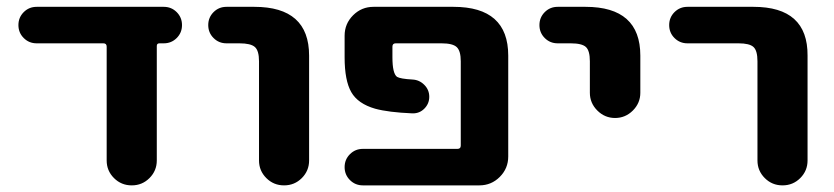

<svg xmlns="http://www.w3.org/2000/svg" viewBox="-20 -566 2453 565"><path d="M441.4 -93.8Q441.4 -63.5 419.9 -42Q398.4 -20.5 367.7 -20.5Q336.9 -20.5 315.4 -42Q293.9 -63.5 293.9 -93.8V-428.7Q293.9 -438.5 284.2 -438.5H87.9Q65.4 -438.5 49.8 -454.1Q34.2 -469.7 34.2 -492.2Q34.2 -514.6 49.8 -530.3Q65.4 -545.9 87.9 -545.9H461.9Q484.4 -545.9 500 -530.3Q515.6 -514.6 515.6 -492.2Q515.6 -469.7 500 -454.1Q484.4 -438.5 461.9 -438.5H449.2Q441.4 -438.5 441.4 -430.7Z M646.5 -438.5Q624 -438.5 608.4 -454.1Q592.8 -469.7 592.8 -492.2Q592.8 -514.6 608.4 -530.3Q624 -545.9 646.5 -545.9H728.5Q889.6 -545.9 889.6 -402.3V-93.8Q889.6 -63.5 868.2 -42Q846.7 -20.5 815.9 -20.5Q785.2 -20.5 763.7 -42Q742.2 -63.5 742.2 -93.8V-385.7Q742.2 -417 730 -427.7Q717.8 -438.5 684.6 -438.5Z M1475.6 -105.5Q1475.6 -70.3 1450.7 -45.4Q1425.8 -20.5 1390.6 -20.5H1047.9Q1025.4 -20.5 1009.8 -36.1Q994.1 -51.8 994.1 -74.2Q994.1 -96.7 1009.8 -112.3Q1025.4 -127.9 1047.9 -127.9H1326.2Q1335.9 -127.9 1335.9 -137.7V-385.7Q1335.9 -416 1324.2 -427.2Q1312.5 -438.5 1279.3 -438.5H1144.5Q1134.8 -438.5 1134.8 -428.7V-397.5Q1134.8 -349.6 1148.4 -339.8Q1158.2 -334 1193.4 -332Q1213.9 -331.1 1228.5 -316.4Q1243.2 -301.8 1243.2 -281.2Q1243.2 -260.7 1228.5 -246.1Q1214.8 -232.4 1195.3 -232.4Q1194.3 -232.4 1193.4 -232.4Q1123 -235.4 1084 -246.1Q1033.2 -260.7 1013.7 -294.9Q994.1 -329.1 994.1 -397.5V-460.9Q994.1 -496.1 1019 -521Q1043.9 -545.9 1079.1 -545.9H1314.5Q1475.6 -545.9 1475.6 -402.3Z M1621.1 -438.5Q1598.6 -438.5 1583 -454.1Q1567.4 -469.7 1567.4 -492.2Q1567.4 -514.6 1583 -530.3Q1598.6 -545.9 1621.1 -545.9H1703.1Q1864.3 -545.9 1864.3 -402.3V-293Q1864.3 -262.7 1842.3 -240.7Q1820.3 -218.8 1790 -218.8Q1759.8 -218.8 1737.8 -240.7Q1715.8 -262.7 1715.8 -293V-385.7Q1715.8 -417 1704.1 -427.7Q1692.4 -438.5 1659.2 -438.5Z M2002.9 -438.5Q1980.5 -438.5 1964.8 -454.1Q1949.2 -469.7 1949.2 -492.2Q1949.2 -514.6 1964.8 -530.3Q1980.5 -545.9 2002.9 -545.9H2197.3Q2357.4 -545.9 2356.4 -402.3V-93.8Q2356.4 -63.5 2335 -42Q2313.5 -20.5 2282.7 -20.5Q2252 -20.5 2230.5 -42Q2209 -63.5 2209 -93.8V-385.7Q2209 -417 2197.3 -427.7Q2185.5 -438.5 2153.3 -438.5Z"/></svg>

Font: Gen Jyuu GothicX Bold
Style: Bold
Weight: 700
Designer: Ryoko NISHIZUKA (kana &amp; ideographs); Paul D. Hunt (Latin, Greek &amp; Cyrillic); Wenlong ZHANG (bopomofo); Sandoll C
Version: Version 1.058.20140828